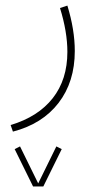

<svg xmlns="http://www.w3.org/2000/svg" viewBox="-20 -220 353 697"><path d="M100.1 457 33.2 321.3 52.7 311.5 118.7 445.8 184.6 311.5 204.1 321.3 137.2 457ZM26.9 257.8 18.6 233.9Q118.2 204.1 171.4 136.5Q224.6 68.8 224.6 -31.7Q224.6 -104.5 197.8 -190.9L224.6 -199.7Q251.5 -111.8 251.5 -34.7Q251.5 77.1 192.6 153.6Q133.8 230 26.9 257.8Z"/></svg>

Font: Vazirmatn RD Thin
Style: Regular
Weight: 100
Designer: Saber Rastikerdar
Foundry: Saber Rastikerdar
Version: Version 32.102